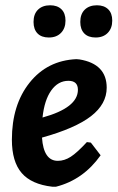

<svg xmlns="http://www.w3.org/2000/svg" viewBox="-20 -698 445 727"><path d="M170 -678Q197 -678 212.5 -663Q228 -648 228 -620Q228 -591 211 -573.5Q194 -556 165 -556Q137 -556 122 -571.5Q107 -587 107 -615Q107 -645 124 -661.5Q141 -678 170 -678ZM347 -678Q374 -678 389.5 -663Q405 -648 405 -620Q405 -591 388 -573.5Q371 -556 342 -556Q314 -556 299 -571.5Q284 -587 284 -615Q284 -645 301 -661.5Q318 -678 347 -678ZM361 -110Q295 -17 192 9H178Q99 0 62 -43Q25 -86 25 -169Q25 -301 92 -385Q159 -469 269 -474L281 -473Q384 -456 384 -366Q384 -304 324.5 -258Q265 -212 139 -177Q145 -89 199 -89Q224 -89 248 -104.5Q272 -120 309 -160L324 -158ZM239 -392Q200 -392 174 -355.5Q148 -319 141 -253Q275 -290 275 -358Q275 -392 239 -392Z"/></svg>

Font: Alegreya Sans
Style: Bold Italic
Weight: 700
Italic angle: -7°
Designer: Juan Pablo del Peral
Foundry: Huerta Tipografica
Version: Version 2.007